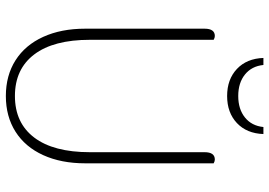

<svg xmlns="http://www.w3.org/2000/svg" viewBox="-152 -758 920 656"><g transform="rotate(90 308.0 -430.0)"><path d="M78 -261V-669Q78 -704 103 -704Q109 -704 116 -700V-277Q116 -153 166 -87Q216 -21 308 -21Q400 -21 450 -87Q500 -153 500 -277V-669Q500 -704 525 -704Q531 -704 538 -700V-261Q538 -179 510 -117.5Q482 -56 430 -23Q378 10 308 10Q238 10 186 -23Q134 -56 106 -117.5Q78 -179 78 -261ZM178 -870H202Q206 -830 234.5 -807Q263 -784 308 -784Q353 -784 381.5 -807Q410 -830 414 -870H438Q436 -813 400.5 -779.5Q365 -746 308 -746Q251 -746 215.5 -779.5Q180 -813 178 -870Z"/></g></svg>

Font: Thasadith
Style: Regular
Weight: 400
Designer: Cadson Demak Co.,Ltd.
Foundry: Cadson Demak Co.,Ltd.
Version: Version 1.000; ttfautohint (v1.6)